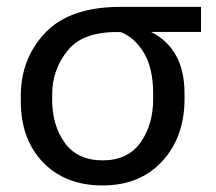

<svg xmlns="http://www.w3.org/2000/svg" viewBox="-20 -534 639 568"><path d="M283.7 14.6Q394 14.6 460 -57.1Q525.9 -128.9 525.9 -241.7V-256.8Q525.9 -329.6 497.1 -376.2Q468.3 -422.9 413.1 -445.8V-439.5H574.7V-513.7H336.9Q187 -513.7 114.3 -437.5Q41.5 -361.3 41.5 -250V-234.9Q41.5 -122.1 107.4 -53.7Q173.3 14.6 283.7 14.6ZM283.7 -59.6Q209.5 -59.6 171.9 -111.1Q134.3 -162.6 134.3 -239.7V-254.9Q134.3 -327.6 180.4 -385Q226.6 -442.4 337.4 -439Q379.4 -422.4 406.2 -376.7Q433.1 -331.1 433.1 -256.8V-241.7Q433.1 -164.6 395.5 -112.1Q357.9 -59.6 283.7 -59.6Z"/></svg>

Font: Roboto Flex
Style: Regular
Weight: 400
Designer: Berlow after Robertson
Foundry: Google
Version: Version 3.200;gftools[0.9.32]